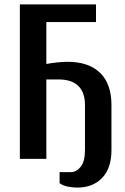

<svg xmlns="http://www.w3.org/2000/svg" viewBox="-20 -720 565 870"><path d="M330 130Q308 130 286.5 125.5Q265 121 250 110V60H300Q326 60 345.5 36Q365 12 365 -40V-245Q365 -301 335 -330.5Q305 -360 245 -360H190V-430Q209 -434 237.5 -437Q266 -440 285 -440Q383 -440 434 -389.5Q485 -339 485 -245V-40Q485 42 443 86Q401 130 330 130ZM70 0V-700H415V-620H190V0Z"/></svg>

Font: Cuprum
Style: Regular
Weight: 400
Designer: Jovanny Lemonad
Foundry: Jovanny Lemonad
Version: Version 3.000